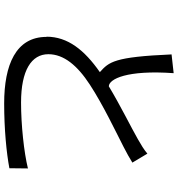

<svg xmlns="http://www.w3.org/2000/svg" viewBox="14 -846 853 921"><g transform="rotate(90 440.5 -385.5)"><path d="M157 -182C157 -35 291 21 476 21C599 21 713 10 787 -4L788 -93C711 -74 579 -60 472 -60C317 -60 240 -110 240 -191C240 -265 294 -330 386 -390C482 -453 619 -518 685 -552C714 -567 738 -580 760 -594L717 -666C697 -649 675 -636 647 -620C593 -589 487 -537 394 -481C359 -482 315 -568 331 -792L241 -782C253 -506 277 -482 326 -438C220 -364 156 -284 156 -182Z"/></g></svg>

Font: GenEiGothic-pro-Regular
Style: Regular
Weight: 400
Designer: Ryoko NISHIZUKA (kana & ideographs); Paul D. Hunt (Latin, Greek & Cyrillic); Wenlong ZHANG (bopomofo); Sandoll Communica
Foundry: Adobe Systems Incorporated; o_tamon
Version: Version 1.000.140830